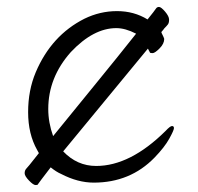

<svg xmlns="http://www.w3.org/2000/svg" viewBox="-20 -513 570 553"><path d="M89 18Q89 20 82.5 20Q76 20 63.5 7Q51 -6 51 -14Q51 -22 55.5 -27Q60 -32 65 -38Q70 -44 92 -72L87 -81Q61 -127 61 -190Q61 -253 83 -305Q128 -411 223 -459Q268 -481 317 -481Q366 -481 405 -457Q426 -483 429 -488Q432 -493 438 -493Q444 -493 455.5 -479.5Q467 -466 467 -456.5Q467 -447 463.5 -442.5Q460 -438 453 -431Q452 -429 445 -421V-419Q453 -403 453 -401Q453 -387 439.5 -373.5Q426 -360 419.5 -360Q413 -360 412 -361.5Q411 -363 410.5 -364.5Q410 -366 406 -373L162 -77Q202 -35 257 -35Q355 -35 457 -136Q470 -150 475.5 -150Q481 -150 481 -144Q481 -138 467.5 -113.5Q454 -89 425 -59Q355 13 250 13Q204 13 156 -12Q142 -18 126 -31Q105 -4 100 3ZM133 -121Q180 -179 251.5 -266.5Q323 -354 372 -416Q341 -432 315 -432Q249 -432 184 -363Q119 -290 119 -199Q119 -160 133 -121Z"/></svg>

Font: LXGW WenKai TC Light
Style: Regular
Weight: 300
Designer: LXGW / Fontworks Inc.
Foundry: LXGW / Fontworks Inc.
Version: Version 1.330